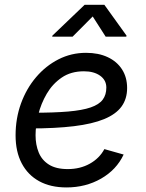

<svg xmlns="http://www.w3.org/2000/svg" viewBox="-20 -781 616 812"><path d="M261.2 11.7Q193.8 11.7 145.8 -14.6Q97.7 -41 71.8 -90.3Q45.9 -139.6 45.9 -208.5Q45.9 -280.3 68.8 -343.5Q91.8 -406.7 132.8 -454.8Q173.8 -502.9 227.8 -530.3Q281.7 -557.6 343.8 -557.6Q396.5 -557.6 435.5 -539.3Q474.6 -521 496.1 -487.5Q517.6 -454.1 517.6 -408.7Q517.6 -362.8 493.9 -330.3Q470.2 -297.9 420.4 -277.3Q370.6 -256.8 292.7 -247.3Q214.8 -237.8 106.9 -237.8L118.7 -304.2Q208 -304.2 268.1 -309.3Q328.1 -314.5 363.5 -326.7Q398.9 -338.9 414.3 -359.4Q429.7 -379.9 429.7 -410.6Q429.7 -441.9 403.6 -460.7Q377.4 -479.5 335 -479.5Q279.8 -479.5 241 -452.9Q202.1 -426.3 177.7 -384.5Q153.3 -342.8 141.8 -296.1Q130.4 -249.5 130.4 -209Q130.4 -168.9 143.6 -136.5Q156.7 -104 186.8 -85Q216.8 -65.9 266.6 -65.9Q318.8 -65.9 359.6 -88.6Q400.4 -111.3 421.4 -150.4L502.9 -127.4Q472.7 -63 407.5 -25.6Q342.3 11.7 261.2 11.7ZM287.1 -626H200.7L201.7 -630.4L337.9 -760.7H421.4L515.1 -630.4L514.2 -626H426.8L372.1 -711.4Z"/></svg>

Font: Inter
Style: Italic
Weight: 400
Italic angle: -9.3988°
Designer: Rasmus Andersson
Foundry: rsms
Version: Version 4.001;git-66647c0bb